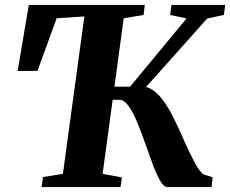

<svg xmlns="http://www.w3.org/2000/svg" viewBox="-20 -763 938 783"><path d="M149.5 0 155.5 -41 236.5 -54 324 -696 211 -688.5 133 -474 52 -473.5 97.5 -743H570.5L565.5 -702L484.5 -688.5L398.5 -54L477 -39.5L471.5 0ZM662.5 0Q648 0 633.2 -25.8Q618.5 -51.5 603.2 -92Q588 -132.5 572.2 -178Q556.5 -223.5 539.5 -264.2Q522.5 -305 504.5 -330.5Q486.5 -356 467 -356H407L414 -409.5H510.5L741 -688L674 -702L679 -743H898.5L893 -702L825 -687.5L533 -360.5L545.5 -409Q576 -413.5 601.5 -396.8Q627 -380 649.2 -348Q671.5 -316 691.8 -274.5Q712 -233 731.5 -188Q742 -164.5 752.5 -142.5Q763 -120.5 772.8 -102.2Q782.5 -84 792 -70.8Q801.5 -57.5 810 -52L847 -40L843 0Z"/></svg>

Font: Merriweather 60pt ExtraBold
Style: Italic
Weight: 800
Italic angle: -7.8°
Version: Version 2.101